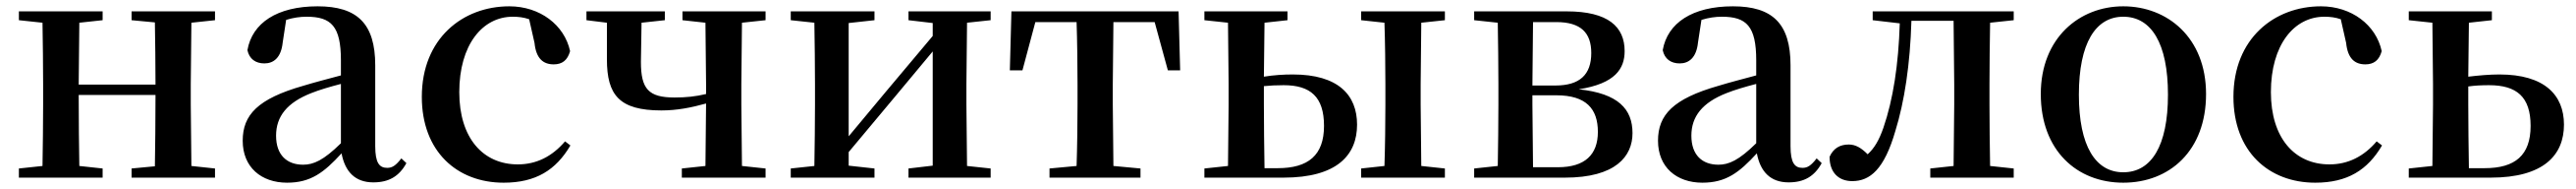

<svg xmlns="http://www.w3.org/2000/svg" viewBox="-20 -563 8182 599"><path d="M398 -499 472 -492C473 -437 474 -356 474 -295H230L232 -491L306 -499V-527H40V-499L115 -491C116 -435 117 -351 117 -296V-232C117 -177 116 -93 115 -37L40 -29V0H306V-29L232 -37C231 -93 230 -181 230 -262H474C474 -180 473 -93 472 -36L398 -29V0H663V-29L588 -37L586 -232V-296L588 -491L663 -499V-527H398Z M1166 15C1215 15 1248 -4 1271 -46L1255 -61C1237 -38 1226 -31 1210 -31C1185 -31 1172 -47 1172 -100V-356C1172 -488 1115 -543 989 -543C860 -543 781 -490 766 -404C772 -376 792 -362 820 -362C849 -362 873 -380 878 -428L889 -500C912 -507 933 -510 954 -510C1032 -510 1063 -480 1063 -372V-324C1022 -313 979 -302 943 -291C799 -250 751 -199 751 -117C751 -33 810 16 892 16C967 16 1009 -16 1065 -77C1076 -19 1108 15 1166 15ZM1063 -109C1008 -55 976 -41 943 -41C892 -41 857 -71 857 -133C857 -194 892 -238 969 -268C994 -278 1028 -288 1063 -297Z M1580 16C1682 16 1746 -24 1792 -102L1775 -115C1734 -67 1684 -42 1625 -42C1514 -42 1439 -126 1439 -271C1439 -420 1512 -510 1609 -510C1627 -510 1644 -508 1661 -502L1678 -427C1683 -377 1706 -359 1739 -359C1766 -359 1783 -372 1791 -401C1773 -484 1695 -543 1598 -543C1450 -543 1320 -441 1320 -256C1320 -83 1432 16 1580 16Z M2148 -499 2221 -491 2223 -296V-265C2189 -257 2159 -254 2123 -254C2040 -254 2016 -281 2016 -367L2018 -491L2092 -499V-527H1843V-499L1908 -491V-375C1908 -262 1947 -213 2081 -213C2131 -213 2176 -222 2223 -235L2221 -37L2146 -29V0H2412V-29L2337 -37L2335 -232V-296L2337 -491L2412 -499V-527H2148Z M2866 -499 2943 -490V-449L2793 -271L2676 -131V-490L2758 -499V-527H2492V-499L2567 -491C2568 -435 2569 -351 2569 -296V-232C2569 -177 2568 -93 2567 -37L2492 -29V0H2758V-29L2676 -38V-81L2821 -254L2943 -400V-38L2866 -29V0H3127V-29L3052 -37L3050 -232V-296L3052 -491L3127 -499V-527H2866Z M3399 0H3603V-29L3517 -37L3515 -232V-296L3517 -493H3648L3690 -340H3729L3724 -527H3193L3188 -340H3228L3269 -493H3400C3402 -437 3403 -351 3403 -296V-232C3403 -177 3402 -94 3400 -37L3314 -29V0Z M3806 0H4057C4228 0 4291 -72 4291 -168C4291 -262 4231 -327 4087 -327C4057 -327 4026 -325 3995 -320L3997 -491L4070 -499V-527H3806V-499L3881 -491L3883 -296V-232L3881 -37L3806 -29ZM3995 -290C4014 -292 4035 -293 4058 -293C4143 -293 4186 -256 4186 -164C4186 -71 4136 -30 4039 -30H3997C3996 -87 3995 -175 3995 -232ZM4304 -499 4378 -491C4380 -435 4381 -351 4381 -296V-232C4381 -177 4380 -93 4378 -37L4304 -29V0H4570V-29L4495 -37L4493 -232V-296L4495 -491L4570 -499V-527H4304Z M4736 0H4951C5113 0 5166 -68 5166 -141C5166 -217 5121 -267 4995 -280C5112 -298 5141 -346 5141 -401C5141 -478 5089 -527 4957 -527H4663V-499L4738 -491C4739 -435 4740 -351 4740 -296V-232C4740 -177 4739 -93 4738 -37L4663 -29V0ZM4850 -493H4924C5002 -493 5035 -459 5035 -395C5035 -326 4998 -292 4921 -292H4848ZM4848 -261H4924C5019 -261 5056 -218 5056 -145C5056 -73 5015 -33 4929 -33H4850L4848 -232Z M5662 15C5711 15 5744 -4 5767 -46L5751 -61C5733 -38 5722 -31 5706 -31C5681 -31 5668 -47 5668 -100V-356C5668 -488 5611 -543 5485 -543C5356 -543 5277 -490 5262 -404C5268 -376 5288 -362 5316 -362C5345 -362 5369 -380 5374 -428L5385 -500C5408 -507 5429 -510 5450 -510C5528 -510 5559 -480 5559 -372V-324C5518 -313 5475 -302 5439 -291C5295 -250 5247 -199 5247 -117C5247 -33 5306 16 5388 16C5463 16 5505 -16 5561 -77C5572 -19 5604 15 5662 15ZM5559 -109C5504 -55 5472 -41 5439 -41C5388 -41 5353 -71 5353 -133C5353 -194 5388 -238 5465 -268C5490 -278 5524 -288 5559 -297Z M6185 0H6377V-29L6302 -37C6301 -93 6300 -177 6300 -232V-296C6300 -351 6301 -435 6302 -491L6377 -499V-527H5929V-499L6015 -489C6011 -358 5994 -248 5963 -158C5949 -118 5934 -93 5913 -74C5893 -94 5875 -105 5853 -105C5825 -105 5804 -93 5792 -66C5792 -16 5821 11 5864 11C5921 11 5966 -27 6001 -148C6030 -241 6048 -360 6052 -497H6186L6188 -296V-232L6186 -37L6112 -29V0Z M6725 16C6872 16 6988 -85 6988 -265C6988 -444 6865 -543 6725 -543C6586 -543 6463 -443 6463 -265C6463 -86 6578 16 6725 16ZM6725 -17C6637 -17 6584 -100 6584 -263C6584 -426 6637 -510 6725 -510C6814 -510 6867 -426 6867 -263C6867 -100 6814 -17 6725 -17Z M7335 16C7437 16 7501 -24 7547 -102L7530 -115C7489 -67 7439 -42 7380 -42C7269 -42 7194 -126 7194 -271C7194 -420 7267 -510 7364 -510C7382 -510 7399 -508 7416 -502L7433 -427C7438 -377 7461 -359 7494 -359C7521 -359 7538 -372 7546 -401C7528 -484 7450 -543 7353 -543C7205 -543 7075 -441 7075 -256C7075 -83 7187 16 7335 16Z M7632 0H7892C8061 0 8125 -72 8125 -168C8125 -262 8063 -327 7920 -327C7888 -327 7855 -324 7821 -320L7823 -491L7896 -499V-527H7632V-499L7707 -491L7709 -296V-232L7707 -37L7632 -29ZM7821 -289C7842 -292 7864 -293 7887 -293C7975 -293 8019 -256 8019 -164C8019 -71 7970 -30 7873 -30H7823C7822 -87 7821 -175 7821 -232Z"/></svg>

Font: Noto Serif CJK KR SemiBold
Style: Regular
Weight: 600
Designer: Ryoko NISHIZUKA 西塚涼子 (kana & ideographs); Frank Grießhammer (Latin, Greek & Cyrillic); Wenlong ZHANG 张文龙 (bopomofo); San
Foundry: Adobe
Version: Version 2.001;hotconv 1.1.0;makeotfexe 2.6.0